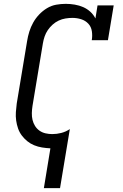

<svg xmlns="http://www.w3.org/2000/svg" viewBox="-20 -763 640 998"><path d="M208 215 242 8Q220 7 198.5 3.5Q177 0 157.5 -8Q138 -16 122 -29Q106 -42 93.5 -58.5Q81 -75 74 -95Q67 -115 64 -136.5Q61 -158 62.5 -180Q64 -202 67 -225L121 -550Q125 -575 132.5 -599Q140 -623 152.5 -645.5Q165 -668 183.5 -687.5Q202 -707 224.5 -720.5Q247 -734 272 -738.5Q297 -743 322 -743Q345 -743 368.5 -739Q392 -735 412.5 -726Q433 -717 449.5 -702Q466 -687 476 -667L487 -735H571L541 -554H457Q461 -577 457.5 -600.5Q454 -624 439 -640Q424 -656 402 -663Q380 -670 356 -670Q339 -670 320.5 -667Q302 -664 285 -656Q268 -648 253.5 -635Q239 -622 228.5 -606.5Q218 -591 212 -573.5Q206 -556 203 -538L149 -213Q146 -194 145.5 -175.5Q145 -157 149 -140Q153 -123 162 -108.5Q171 -94 185 -84Q199 -74 216.5 -70Q234 -66 252 -66Q275 -66 298.5 -72Q322 -78 343 -92L292 215Z"/></svg>

Font: Iosevka Etoile Oblique
Style: Regular
Weight: 400
Italic angle: -9°
Designer: Belleve Invis
Foundry: Belleve Invis
Version: Version 15.5.2; ttfautohint (v1.8.4)